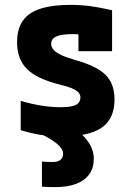

<svg xmlns="http://www.w3.org/2000/svg" viewBox="-20 -550 540 788"><path d="M234 10Q188 10 147 3.5Q106 -3 65 -16V-136Q110 -123 150 -116.5Q190 -110 228 -110Q273 -110 291.5 -119.5Q310 -129 310 -151Q310 -162 301.5 -171Q293 -180 274 -188Q255 -196 225 -203Q132 -226 91 -266.5Q50 -307 50 -377Q50 -457 102.5 -493.5Q155 -530 269 -530Q310 -530 349 -525Q388 -520 440 -508V-340H302V-480L361 -405Q330 -408 312 -409Q294 -410 280 -410Q233 -410 211.5 -400.5Q190 -391 190 -370Q190 -357 200 -345.5Q210 -334 231.5 -324Q253 -314 288 -304Q377 -279 413.5 -242.5Q450 -206 450 -142Q450 -63 398 -26.5Q346 10 234 10ZM206 218Q191 218 177.5 217.5Q164 217 152 216V113Q163 114 174 114.5Q185 115 196 115Q210 115 219.5 111Q229 107 234 99.5Q239 92 239 81Q239 62 215.5 41.5Q192 21 148 0L276 -33Q321 1 343 33.5Q365 66 365 102Q365 139 346.5 165Q328 191 292.5 204.5Q257 218 206 218Z"/></svg>

Font: M PLUS 1 Code
Style: Regular
Weight: 400
Designer: Coji Morishita
Foundry: UNDERFOREST DESIGN
Version: Version 1.005